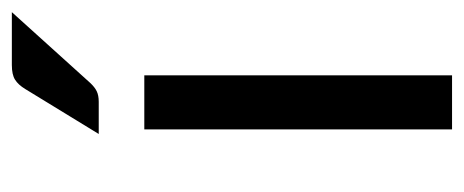

<svg xmlns="http://www.w3.org/2000/svg" viewBox="-244 -520 764 316"><g transform="rotate(-90 138.0 -362.0)"><path d="M172 -506.5V0H83V-506.5ZM276 -724.5 159.5 -595.5Q152.5 -588 145.8 -584.8Q139 -581.5 128.5 -581.5H75.5L149.5 -702.5Q156.5 -714 164.8 -719.2Q173 -724.5 189 -724.5Z"/></g></svg>

Font: LatoCHI
Style: Regular
Weight: 400
Designer: Lukasz Dziedzic
Foundry: tyPoland Lukasz Dziedzic
Version: Version 1.104